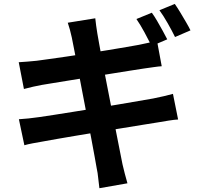

<svg xmlns="http://www.w3.org/2000/svg" viewBox="-20 -889 1040 988"><path d="M761.3 -823.6Q774.3 -805.8 788.9 -780.7Q803.5 -755.5 817.3 -730.5Q831.2 -705.5 840.6 -686.6L760.3 -652.3Q744.8 -683.1 723.4 -722.7Q702 -762.3 682 -791.1ZM879.4 -868.8Q892.7 -850 907.9 -824.7Q923.1 -799.4 937.4 -774.9Q951.8 -750.4 960.2 -732.8L880.7 -698.5Q865.3 -730.1 843.1 -769.2Q820.8 -808.3 800.4 -836.3ZM349.4 -696.3Q344.9 -717.9 339.7 -736.2Q334.5 -754.4 328.7 -772.1L470.3 -794.9Q472 -780.3 474.7 -758Q477.3 -735.6 480.8 -717.5Q483.4 -703.2 490 -665.3Q496.6 -627.5 506.8 -573.4Q517 -519.4 529.4 -457Q541.7 -394.6 554 -331Q566.4 -267.3 577.5 -210Q588.6 -152.7 597.4 -109.1Q606.1 -65.5 610.3 -43.9Q615.3 -22.1 622 3.9Q628.8 29.9 635.8 54.2L491.5 79.5Q487.5 51.9 485.2 26.2Q482.9 0.5 477.9 -21.5Q474.5 -41 467 -82.8Q459.5 -124.6 448.9 -180.6Q438.3 -236.6 426 -299.4Q413.6 -362.3 401.8 -425.4Q390 -488.4 379.3 -543.4Q368.5 -598.4 360.8 -638.6Q353 -678.8 349.4 -696.3ZM76.4 -568.8Q99.7 -570.6 122.8 -572.1Q145.9 -573.6 169.1 -576.4Q190.7 -579.4 231.1 -584.9Q271.4 -590.4 323 -598Q374.6 -605.6 430.1 -614.2Q485.6 -622.8 537.6 -631.4Q589.6 -640 630.6 -647Q671.5 -654 694.2 -658.2Q718.1 -663 744 -668.8Q769.9 -674.5 787.8 -679.6L812.2 -548.2Q796.1 -547.2 769.2 -543.3Q742.3 -539.3 719.9 -536.3Q693.3 -532.3 649.6 -525.4Q606 -518.5 553.2 -510Q500.4 -501.5 445.3 -492.6Q390.2 -483.8 340 -475.6Q289.9 -467.5 251.8 -461.3Q213.7 -455.1 194.9 -451.9Q171.5 -447.3 150.3 -442.8Q129.1 -438.2 103.1 -431.1ZM77.2 -275.4Q97.1 -276.4 127.3 -279.6Q157.6 -282.8 180.6 -286.3Q207.6 -290.1 252.8 -297.1Q298 -304.1 354.6 -313.2Q411.1 -322.3 471.3 -332Q531.4 -341.6 588.2 -351.3Q645 -361 692.1 -369.1Q739.3 -377.2 768 -382.2Q797 -388 823.6 -394.2Q850.2 -400.5 870 -406L896.5 -274.1Q877 -273.1 848.4 -268.5Q819.9 -264 791.1 -259Q759.2 -254 711.1 -246.2Q662.9 -238.5 605.5 -229Q548 -219.5 488.2 -210Q428.4 -200.5 373.2 -191Q317.9 -181.5 274.1 -174.1Q230.3 -166.7 205.1 -161.7Q172.8 -156.2 147.5 -151.4Q122.2 -146.6 105.4 -141.6Z"/></svg>

Font: Noto Sans SC Thin
Style: Regular
Weight: 100
Designer: Ryoko NISHIZUKA 西塚涼子 (kana, bopomofo & ideographs); Paul D. Hunt (Latin, Greek & Cyrillic); Sandoll Communications 산돌커뮤니
Foundry: Adobe
Version: Version 2.004-H2;hotconv 1.0.118;makeotfexe 2.5.65603